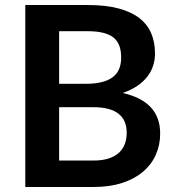

<svg xmlns="http://www.w3.org/2000/svg" viewBox="-20 -743 698 763"><path d="M329.5 -723Q400.5 -723 451 -709.5Q501.5 -696 533.8 -671Q566 -646 581 -610.5Q596 -575 596 -530.5Q596 -505 588.5 -481.8Q581 -458.5 565.2 -438.2Q549.5 -418 525.2 -401.5Q501 -385 467.5 -373.5Q616.5 -340 616.5 -212.5Q616.5 -166.5 599 -127.5Q581.5 -88.5 548 -60.2Q514.5 -32 465.5 -16Q416.5 0 353.5 0H80.5V-723ZM215 -619V-410H322Q391 -410 426.2 -435Q461.5 -460 461.5 -514.5Q461.5 -571 429.5 -595Q397.5 -619 329.5 -619ZM351 -105Q388.5 -105 414 -114Q439.5 -123 454.8 -138Q470 -153 476.8 -173Q483.5 -193 483.5 -215.5Q483.5 -239 476 -257.8Q468.5 -276.5 452.5 -289.8Q436.5 -303 411.2 -310Q386 -317 350.5 -317H215V-105Z"/></svg>

Font: Lato
Style: Bold
Weight: 700
Designer: Lukasz Dziedzic with Adam Twardoch and Botio Nikoltchev
Foundry: tyPoland Lukasz Dziedzic
Version: Version 2.010; 2014-09-01; http://www.latofonts.com/; ttfaut